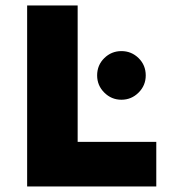

<svg xmlns="http://www.w3.org/2000/svg" viewBox="-20 -674 644 694"><path d="M78.1 0V-654.3H260.7V-161.1H544.9V0ZM418.9 -313.5Q382.8 -313.5 356.9 -339.4Q331.1 -365.2 331.1 -401.4Q331.1 -438.5 356.9 -463.9Q382.8 -489.3 418.9 -489.3Q455.1 -489.3 481 -463.9Q506.8 -438.5 506.8 -401.4Q506.8 -365.2 481 -339.4Q455.1 -313.5 418.9 -313.5Z"/></svg>

Font: Sen ExtraBold
Style: Regular
Weight: 800
Version: Version 2.000;gftools[0.9.31]